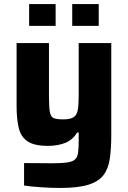

<svg xmlns="http://www.w3.org/2000/svg" viewBox="-20 -723 631 949"><path d="M277 206Q231 206 181 202.5Q131 199 99 194V83Q145 83 177.5 83.5Q210 84 238 84Q285 84 312 80Q339 76 351 65Q363 54 366 31.5Q369 9 369 -27V-68H361Q340 -32 303 -17Q266 -2 217 -2Q149 -2 116 -24.5Q83 -47 72.5 -91Q62 -135 62 -200V-510H222V-249Q222 -194 226.5 -169.5Q231 -145 246 -139Q261 -133 293 -133Q327 -133 343.5 -143.5Q360 -154 364.5 -180Q369 -206 369 -253V-510H530V-57Q530 10 523 60Q516 110 492 142Q468 174 417 190Q366 206 277 206ZM124 -595V-703H255V-595ZM337 -595V-703H468V-595Z"/></svg>

Font: Saira
Style: Bold
Weight: 700
Designer: Hector Gatti with collaboration of the Omnibus-Type team
Foundry: Omnibus-Type
Version: Version 1.100; ttfautohint (v1.8.3)